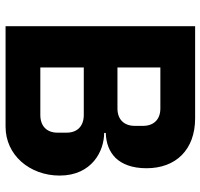

<svg xmlns="http://www.w3.org/2000/svg" viewBox="-36 -702 738 707"><g transform="rotate(90 333.5 -349.0)"><path d="M77 -698H416C532 -698 600 -627 600 -519C600 -466 585 -429 562 -405C538 -381 506 -370 470 -369V-363C503 -363 542 -352 573 -326C604 -300 627 -259 627 -199C627 -144 608 -94 576 -58C544 -22 499 0 447 0H77ZM229 -128H404C444 -128 469 -151 469 -191V-225C469 -265 444 -288 404 -288H229ZM229 -412H380C420 -412 444 -436 444 -476V-506C444 -546 420 -570 380 -570H229Z"/></g></svg>

Font: Plexus Sans Bold
Style: Regular
Weight: 700
Version: Version 2.001;PS 002.001;hotconv 1.0.70;makeotf.lib2.5.58329